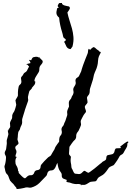

<svg xmlns="http://www.w3.org/2000/svg" viewBox="-20 -1226 884 1292"><path d="M843.8 -266.6Q842.8 -266.6 840.8 -264.6Q838.9 -262.7 837.9 -261.7H836.9V-257.8V-256.8Q836.9 -247.1 835 -240.7Q833 -234.4 829.1 -228.5Q825.2 -222.7 820.8 -215.3Q816.4 -208 810.5 -196.3Q805.7 -188.5 797.4 -185.1Q789.1 -181.6 784.2 -173.8Q780.3 -167 776.9 -160.6Q773.4 -154.3 769.5 -148.4Q764.6 -140.6 758.8 -132.8Q752.9 -125 748 -118.2Q746.1 -115.2 741.2 -112.8Q736.3 -110.4 731 -108.4Q725.6 -106.4 720.7 -103.5Q715.8 -100.6 712.9 -97.7Q704.1 -85 694.8 -72.3Q685.5 -59.6 672.9 -49.8Q666 -44.9 659.7 -42Q653.3 -39.1 646.5 -34.2Q638.7 -29.3 634.8 -20.5Q630.9 -11.7 626 -7.8Q623 -5.9 617.7 -5.4Q612.3 -4.9 606 -4.4Q599.6 -3.9 593.3 -2.9Q586.9 -2 584 0Q576.2 3.9 570.3 8.3Q564.5 12.7 556.6 15.6Q550.8 18.6 543 18.1Q535.2 17.6 528.3 17.6L526.4 18.6Q525.4 21.5 525.4 25.4H524.4Q525.4 22.5 525.4 16.6Q513.7 10.7 503.4 12.2Q493.2 13.7 481.4 11.7Q473.6 10.7 467.3 8.8Q460.9 6.8 453.1 3.9Q445.3 1 438.5 1Q431.6 1 424.8 -6.8L427.7 -9.8L430.7 -14.6Q424.8 -17.6 414.1 -21Q403.3 -24.4 400.4 -28.3Q394.5 -36.1 395.5 -44.9Q396.5 -53.7 392.6 -61.5Q387.7 -69.3 383.3 -75.2Q378.9 -81.1 376 -88.9Q372.1 -98.6 370.1 -108.9Q368.2 -119.1 366.2 -129.9Q360.4 -120.1 356 -107.4Q351.6 -94.7 343.8 -86.9Q335.9 -79.1 324.2 -79.1Q312.5 -79.1 304.7 -71.3Q298.8 -64.5 297.4 -55.7Q295.9 -46.9 291 -42Q267.6 -17.6 246.1 4.4Q224.6 26.4 190.4 36.1Q181.6 38.1 173.3 36.1Q165 34.2 157.2 35.2Q153.3 35.2 150.4 36.1Q147.5 37.1 144.5 38.1Q140.6 39.1 133.3 40.5Q126 42 117.7 43.5Q109.4 44.9 102.1 45.4Q94.7 45.9 91.8 45.9Q90.8 43.9 90.8 40L89.8 39.1V37.1Q84 31.2 79.6 25.4Q75.2 19.5 70.3 12.7Q65.4 7.8 58.6 1.5Q51.8 -4.9 47.9 -10.7Q43.9 -17.6 41.5 -25.9Q39.1 -34.2 36.1 -41Q33.2 -48.8 26.4 -54.7Q19.5 -60.5 17.6 -69.3Q14.6 -77.1 13.7 -85.9Q12.7 -94.7 9.8 -103.5Q9.8 -106.4 11.2 -111.8Q12.7 -117.2 13.7 -119.1Q14.6 -122.1 16.1 -128.9Q17.6 -135.7 18.6 -143.1Q19.5 -150.4 20 -157.2Q20.5 -164.1 20.5 -167Q20.5 -174.8 16.1 -181.6Q11.7 -188.5 11.7 -196.3Q11.7 -204.1 16.1 -210.9Q20.5 -217.8 21.5 -225.6Q22.5 -233.4 23.4 -240.7Q24.4 -248 25.4 -255.9Q26.4 -263.7 25.4 -271Q24.4 -278.3 26.4 -286.1Q28.3 -293.9 31.2 -302.2Q34.2 -310.5 36.1 -320.3Q37.1 -324.2 34.7 -333Q32.2 -341.8 32.2 -347.7H35.2Q37.1 -355.5 43 -362.3Q48.8 -369.1 48.8 -375Q48.8 -376 48.3 -379.9Q47.9 -383.8 47.9 -387.7Q46.9 -391.6 46.9 -397.5Q48.8 -407.2 52.7 -413.6Q56.6 -419.9 60.5 -428.7Q62.5 -436.5 62 -443.4Q61.5 -450.2 64.5 -457Q66.4 -462.9 71.3 -469.7Q76.2 -476.6 78.1 -482.4Q81.1 -491.2 84 -500Q86.9 -508.8 88.9 -518.6Q89.8 -522.5 86.9 -533.7Q84 -544.9 84 -550.8Q86.9 -558.6 92.8 -566.9Q98.6 -575.2 100.6 -583Q101.6 -593.8 100.6 -605.5Q100.6 -610.4 102.1 -623.5Q103.5 -636.7 105.5 -642.6Q107.4 -651.4 114.3 -656.2Q121.1 -661.1 123 -668.9Q125 -676.8 123 -685.5Q121.1 -694.3 121.1 -702.1Q124 -710 129.4 -714.8Q134.8 -719.7 137.7 -727.5Q141.6 -735.4 148.9 -738.8Q156.2 -742.2 161.1 -750Q165 -756.8 168 -763.7Q170.9 -770.5 175.8 -778.3Q172.9 -781.2 170.4 -783.7Q168 -786.1 166 -790Q164.1 -791 162.1 -791Q160.2 -791 158.2 -791Q158.2 -795.9 168.5 -797.4Q178.7 -798.8 183.6 -800.8Q185.5 -807.6 183.1 -809.6Q180.7 -811.5 179.7 -818.4H175.8Q175.8 -820.3 175.3 -820.8Q174.8 -821.3 174.8 -823.2Q176.8 -823.2 182.1 -822.3Q187.5 -821.3 189.5 -820.3Q191.4 -825.2 195.3 -832Q199.2 -838.9 204.1 -840.8Q209 -842.8 218.8 -843.8Q228.5 -844.7 233.4 -842.8Q237.3 -840.8 239.3 -839.8Q241.2 -838.9 246.1 -839.8H247.1Q249 -834 249 -830.1L253.9 -833L254.9 -832Q254.9 -827.1 261.2 -822.8Q267.6 -818.4 267.6 -811.5Q267.6 -802.7 259.8 -794.4Q252 -786.1 248 -778.3Q244.1 -769.5 244.6 -758.8Q245.1 -748 240.2 -740.2Q233.4 -729.5 222.2 -711.4Q210.9 -693.4 211.9 -679.7L214.8 -678.7L217.8 -676.8Q217.8 -663.1 210.9 -654.3Q204.1 -645.5 195.3 -635.7L194.3 -634.8Q195.3 -629.9 187 -623Q178.7 -616.2 176.8 -610.4Q175.8 -605.5 171.9 -591.3Q168 -577.1 168 -573.2Q168 -568.4 168.5 -563.5Q168.9 -558.6 169.9 -553.7Q169.9 -551.8 169.4 -550.3Q168.9 -548.8 168.9 -546.9Q166 -539.1 163.6 -531.7Q161.1 -524.4 158.2 -516.6Q153.3 -503.9 148.4 -488.3L144.5 -474.6Q140.6 -462.9 137.2 -451.2Q133.8 -439.5 129.9 -426.8Q127.9 -418.9 128.9 -410.2Q129.9 -401.4 127.9 -393.6Q126 -385.7 122.1 -378.9Q118.2 -372.1 116.2 -364.3Q114.3 -352.5 107.9 -345.7Q101.6 -338.9 100.6 -320.3Q99.6 -311.5 99.6 -304.7Q99.6 -297.9 97.7 -290Q96.7 -287.1 100.6 -277.3Q104.5 -267.6 104.5 -261.7Q104.5 -255.9 94.2 -249Q84 -242.2 83 -236.3Q82 -226.6 86.4 -219.7Q90.8 -212.9 90.8 -205.1Q90.8 -196.3 86.9 -188Q83 -179.7 85 -170.9L88.9 -171.9L91.8 -168.9V-168Q84 -159.2 83.5 -141.6Q83 -124 88.9 -114.3Q101.6 -94.7 101.6 -76.2L103.5 -73.2L106.4 -70.3V-69.3L107.4 -68.4Q106.4 -66.4 106 -65.9Q105.5 -65.4 104.5 -63.5Q112.3 -55.7 124.5 -42.5Q136.7 -29.3 146.5 -26.4L147.5 -25.4Q154.3 -29.3 159.2 -34.7Q164.1 -40 170.9 -43.9Q177.7 -47.9 186.5 -46.9Q195.3 -45.9 201.2 -50.8Q208 -55.7 210 -63.5Q211.9 -71.3 217.8 -76.2Q224.6 -81.1 232.9 -81.5Q241.2 -82 247.1 -87.9Q252.9 -93.8 252.9 -102.5Q252.9 -111.3 257.8 -118.2L277.3 -140.6Q282.2 -146.5 288.1 -151.4Q293.9 -156.2 298.8 -162.1Q303.7 -168 312 -172.4Q320.3 -176.8 323.2 -181.6Q328.1 -189.5 332 -197.3Q335.9 -205.1 340.8 -211.9Q346.7 -219.7 349.1 -228Q351.6 -236.3 357.4 -244.1Q362.3 -251 367.2 -258.3Q372.1 -265.6 377.9 -272.5Q377.9 -290 379.9 -298.3Q381.8 -306.6 384.8 -310.5Q387.7 -314.5 390.6 -317.9Q393.6 -321.3 395.5 -330.1Q397.5 -337.9 395 -345.7Q392.6 -353.5 394.5 -362.3Q396.5 -370.1 402.3 -376Q408.2 -381.8 410.2 -389.6Q412.1 -397.5 416 -404.3Q419.9 -411.1 421.9 -418.9Q423.8 -426.8 426.8 -434.1Q429.7 -441.4 431.6 -448.2Q433.6 -453.1 432.6 -460.4Q431.6 -467.8 431.6 -472.7Q431.6 -479.5 436.5 -491.2Q441.4 -502.9 444.3 -508.8Q444.3 -516.6 443.4 -525.9Q442.4 -535.2 444.3 -542Q446.3 -549.8 452.6 -555.7Q459 -561.5 460.9 -569.3Q462.9 -577.1 467.3 -583Q471.7 -588.9 473.6 -596.7Q476.6 -605.5 474.1 -613.8Q471.7 -622.1 473.6 -629.9Q475.6 -637.7 480.5 -644.5Q485.4 -651.4 488.3 -659.2Q491.2 -667 488.8 -675.3Q486.3 -683.6 489.3 -692.4Q492.2 -700.2 501 -704.6Q509.8 -709 512.7 -716.8Q516.6 -724.6 519.5 -731.4Q522.5 -738.3 526.4 -746.1Q528.3 -751 530.3 -760.7Q532.2 -768.6 535.2 -775.9Q538.1 -783.2 540 -790Q546.9 -809.6 554.2 -827.6Q561.5 -845.7 569.3 -865.2Q572.3 -873 572.3 -880.9Q572.3 -888.7 576.2 -896.5H577.1L578.1 -897.5Q581.1 -893.6 586.9 -889.6Q587.9 -891.6 588.9 -893.1Q589.8 -894.5 591.8 -896.5Q606.4 -910.2 612.3 -908.7Q618.2 -907.2 631.8 -893.6Q636.7 -889.6 642.6 -886.2Q648.4 -882.8 650.4 -877L653.3 -877.9V-877L654.3 -877.9V-877H655.3Q657.2 -875 658.2 -875Q658.2 -873 656.7 -869.6Q655.3 -866.2 652.8 -861.8Q650.4 -857.4 648.4 -853Q646.5 -848.6 645.5 -846.7Q640.6 -835 639.6 -815.9Q638.7 -796.9 634.8 -783.2Q630.9 -766.6 624 -752.4Q617.2 -738.3 612.3 -722.7Q610.4 -714.8 608.9 -707Q607.4 -699.2 605.5 -691.4Q600.6 -675.8 595.7 -660.6Q590.8 -645.5 585.9 -629.9Q584 -623 584 -614.7Q584 -606.4 582 -598.6Q580.1 -590.8 574.2 -584.5Q568.4 -578.1 565.4 -570.3Q565.4 -561.5 567.4 -553.2Q569.3 -544.9 569.3 -537.1Q566.4 -529.3 560.1 -522.9Q553.7 -516.6 550.8 -508.8Q550.8 -499 554.7 -491.2Q558.6 -483.4 558.6 -472.7Q553.7 -464.8 547.9 -459Q545.9 -457 542.5 -451.2Q539.1 -445.3 535.6 -438.5Q532.2 -431.6 528.8 -425.3Q525.4 -418.9 524.4 -416Q522.5 -411.1 523.4 -403.3Q524.4 -395.5 525.4 -389.6Q525.4 -387.7 524.9 -386.2Q524.4 -384.8 524.4 -382.8Q521.5 -375 518.6 -367.7Q515.6 -360.4 511.7 -352.5Q508.8 -344.7 503.4 -338.9Q498 -333 495.1 -325.2Q492.2 -317.4 492.7 -309.1Q493.2 -300.8 489.3 -293Q487.3 -288.1 484.9 -286.1Q482.4 -284.2 478.5 -280.3Q476.6 -279.3 472.2 -273.4Q467.8 -267.6 462.4 -260.3Q457 -252.9 453.1 -246.6Q449.2 -240.2 448.2 -239.3L447.3 -238.3Q447.3 -226.6 445.8 -214.8Q444.3 -203.1 444.3 -192.4Q444.3 -184.6 451.2 -179.2Q458 -173.8 457 -168Q456.1 -162.1 455.6 -156.2Q455.1 -150.4 455.1 -143.6Q455.1 -136.7 456.5 -130.9Q458 -125 459 -118.2Q460 -110.4 460.4 -102.5Q460.9 -94.7 465.8 -87.9Q467.8 -85 468.8 -82.5Q469.7 -80.1 470.7 -77.1Q472.7 -72.3 476.1 -66.4Q479.5 -60.5 483.4 -58.6V-57.6Q498 -55.7 510.3 -54.7Q522.5 -53.7 534.2 -66.4Q537.1 -69.3 539.6 -71.8Q542 -74.2 545.9 -76.2Q549.8 -77.1 553.7 -74.7Q557.6 -72.3 562 -69.3Q566.4 -66.4 570.8 -64.5Q575.2 -62.5 578.1 -64.5Q585.9 -69.3 586.9 -70.3Q587.9 -71.3 594.7 -76.2Q602.5 -81.1 615.7 -91.8Q628.9 -102.5 635.7 -108.4Q643.6 -114.3 650.9 -121.1Q658.2 -127.9 666 -132.8V-133.8Q670.9 -138.7 677.7 -141.6Q684.6 -144.5 690.4 -149.4Q695.3 -153.3 695.3 -163.6Q695.3 -173.8 700.2 -178.7Q702.1 -181.6 708 -182.6Q713.9 -183.6 720.7 -185.1Q727.5 -186.5 733.9 -188Q740.2 -189.5 743.2 -193.4Q750 -200.2 751 -209.5Q752 -218.8 757.8 -225.6Q759.8 -227.5 765.1 -228Q770.5 -228.5 776.9 -228.5Q783.2 -228.5 788.1 -229Q793 -229.5 793.9 -231.4Q792 -233.4 791 -235.4Q790 -237.3 789.1 -240.2Q793 -242.2 800.8 -248.5Q808.6 -254.9 816.9 -261.2Q825.2 -267.6 832.5 -271.5Q839.8 -275.4 842.8 -272.5V-268.6L843.8 -266.6ZM444.3 -1182.6Q453.1 -1174.8 449.2 -1166.5Q445.3 -1158.2 437.5 -1147.5Q435.5 -1145.5 435.1 -1144.5Q434.6 -1143.6 433.6 -1141.6Q439.5 -1113.3 448.2 -1086.9Q457 -1060.5 464.4 -1033.7Q471.7 -1006.8 474.1 -977.5Q476.6 -948.2 467.8 -913.1L455.1 -895.5Q443.4 -896.5 437 -901.4Q430.7 -906.2 426.8 -913.1Q422.9 -919.9 419.9 -928.2Q417 -936.5 411.1 -944.3Q413.1 -946.3 417.5 -950.2Q421.9 -954.1 423.8 -956.1Q421.9 -963.9 414.1 -967.8Q406.2 -971.7 404.3 -982.4Q403.3 -989.3 401.9 -995.1Q400.4 -1001 398.4 -1007.8Q390.6 -1032.2 385.3 -1057.1Q379.9 -1082 377.9 -1107.4Q364.3 -1118.2 360.8 -1130.9Q357.4 -1143.6 363.3 -1164.1Q364.3 -1166 363.8 -1167Q363.3 -1168 364.3 -1169.9L376 -1175.8Q367.2 -1181.6 368.7 -1188Q370.1 -1194.3 377.9 -1205.1L396.5 -1206.1Q396.5 -1199.2 401.9 -1195.3Q407.2 -1191.4 415 -1189Q422.9 -1186.5 431.2 -1185.1Q439.5 -1183.6 444.3 -1182.6Z"/></svg>

Font: Homemade Apple
Style: Regular
Weight: 400
Designer: Font Diner, Inc
Foundry: Font Diner, Inc
Version: Version 1.000